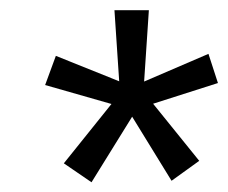

<svg xmlns="http://www.w3.org/2000/svg" viewBox="-20 -748 457 385"><path d="M108 -420.5 203.5 -539.5 70.5 -577.5 92 -636 219 -585 209.5 -727.5H278.5L269 -584.5L398 -640L417 -581.5L287 -540L379.5 -425.5L324 -385.5L245 -514L163.5 -382.5Z"/></svg>

Font: 1883 Sans
Style: Italic
Weight: 400
Italic angle: -8°
Designer: 1883 Sans project is a fork of Public Sans.
Version: Version 1.009